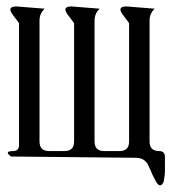

<svg xmlns="http://www.w3.org/2000/svg" viewBox="-20 -506 540 586"><path d="M13.7 -28.3Q-8.8 -44.9 19.5 -44.9Q38.1 -44.9 38.1 -63.5V-435.5L17.6 -462.9Q1 -486.3 30.3 -486.3L116.2 -479.5Q100.6 -464.8 100.6 -443.4V-74.2Q100.6 -44.9 129.9 -44.9H176.8Q206.1 -44.9 206.1 -74.2V-435.5L185.5 -462.9Q168.9 -486.3 198.2 -486.3L284.2 -479.5Q268.6 -464.8 268.6 -443.4V-74.2Q268.6 -44.9 297.9 -44.9H344.7Q374 -44.9 374 -74.2V-435.5L353.5 -462.9Q336.9 -486.3 366.2 -486.3L452.1 -479.5Q436.5 -464.8 436.5 -443.4V-74.2Q436.5 -44.9 465.8 -44.9Q484.4 -44.9 483.4 -24.4V18.6L482.4 30.3L479.5 48.8Q469.7 70.3 457 49.8L445.3 27.3L440.4 15.6L434.6 2.9Q423.8 -24.4 394.5 -24.4Z"/></svg>

Font: B2 Hana
Style: Regular
Weight: 500
Version: 2020-08-05; (max)